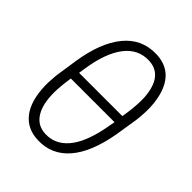

<svg xmlns="http://www.w3.org/2000/svg" viewBox="-205 -841 970 970"><g transform="rotate(45 280.5 -355.5)"><path d="M231 9.8Q151.9 7.8 107.9 -48.3Q64 -104.5 61 -210V-233.4L64.5 -285.6L83 -409.2Q106.4 -560.5 172.9 -641.8Q239.3 -723.1 344.2 -720.7Q468.8 -717.8 502.9 -587.4Q515.6 -538.1 514.2 -479.5Q513.2 -444.3 508.8 -412.1L489.7 -292Q462.9 -139.2 396.7 -63Q330.6 13.2 231 9.8ZM136.7 -377.9H445.8L452.1 -419.9Q460 -481 457.5 -524.9Q447.3 -668 341.3 -671.4Q263.2 -673.8 212.4 -607.9Q161.6 -542 142.1 -413.6ZM439.5 -328.1H127.4Q119.6 -274.4 118.2 -244.1Q112.8 -147.9 143.1 -94.5Q173.3 -41 234.4 -39.1Q304.2 -36.1 353.8 -92.3Q403.3 -148.4 428.2 -267.6Z"/></g></svg>

Font: Roboto Light
Style: Italic
Weight: 300
Italic angle: -12°
Designer: Google
Version: Version 2.134; 2016; ttfautohint (v1.6)